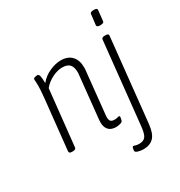

<svg xmlns="http://www.w3.org/2000/svg" viewBox="-207 -844 1129 1201"><g transform="rotate(-30 357.5 -243.5)"><path d="M401 6Q381 6 364 -2Q347 -10 337.5 -30Q328 -50 331 -86L363 -395Q364 -400 364 -405Q364 -410 364 -414Q364 -449 347.5 -467.5Q331 -486 294 -486Q259 -486 220.5 -466.5Q182 -447 157 -416L114 -12Q112 2 90 2H84Q63 2 64 -13L102 -373Q105 -402 106.5 -425Q108 -448 108 -461Q108 -481 107 -492Q106 -503 106 -507Q106 -516 117 -519Q128 -522 135 -522Q147 -522 150.5 -503.5Q154 -485 154 -454Q184 -491 227.5 -510Q271 -529 308 -529Q359 -529 386.5 -499.5Q414 -470 414 -419Q414 -414 414 -408.5Q414 -403 413 -397L381 -87Q379 -63 386 -51Q393 -39 416 -39Q429 -39 436.5 -41.5Q444 -44 449 -44Q455 -44 455 -35Q454 -27 452 -18.5Q450 -10 447 -6Q443 -1 428 2.5Q413 6 401 6ZM481 212Q462 212 442.5 206.5Q423 201 423 190Q423 184 425.5 173Q428 162 434 162Q439 162 447.5 165.5Q456 169 475 169Q506 169 520 150Q534 131 539 80L601 -511Q602 -525 625 -525H631Q652 -525 651 -511L588 90Q581 158 554 185Q527 212 481 212ZM634 -595Q608 -595 609 -609L618 -685Q618 -699 645 -699Q671 -699 669 -685L661 -609Q661 -595 634 -595Z"/></g></svg>

Font: Asap Condensed Condensed ExtraLight
Style: Italic
Weight: 200
Width: 3
Italic angle: -6°
Designer: Pablo Cosgaya
Foundry: Omnibus-Type
Version: Version 3.001; ttfautohint (v1.8.4.7-5d5b)